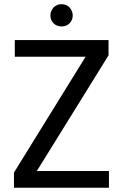

<svg xmlns="http://www.w3.org/2000/svg" viewBox="-20 -886 581 906"><path d="M494.1 -79.1V0H45.9V-71.8L383.8 -618.2H49.8V-696.8H492.2V-625L153.8 -79.1ZM217.8 -813Q217.8 -833.5 232.9 -851.1Q248 -866.2 271 -866.2Q293 -866.2 308.1 -851.1Q323.2 -833.5 323.2 -813Q323.2 -791 308.1 -775.9Q293.5 -761.2 271 -761.2Q247.6 -761.2 232.9 -775.9Q217.8 -791 217.8 -813Z"/></svg>

Font: PoppinsZ
Style: Regular
Weight: 400
Designer: Ninad Kale (Devanagari), Jonny Pinhorn (Latin)
Foundry: Indian Type Foundry
Version: Version 3.002;FEAKit 1.0